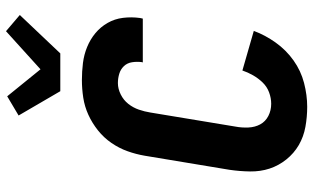

<svg xmlns="http://www.w3.org/2000/svg" viewBox="-222 -814 1044 640"><g transform="rotate(-90 300.0 -494.0)"><path d="M264 8Q230 8 197 2Q164 -4 136.5 -20Q109 -36 88.5 -61.5Q68 -87 58 -117.5Q48 -148 48.5 -182.5Q49 -217 54 -251L101 -534Q106 -563 116 -591Q126 -619 143.5 -644.5Q161 -670 185.5 -689.5Q210 -709 237.5 -721.5Q265 -734 294.5 -738.5Q324 -743 353 -743Q382 -743 410 -739.5Q438 -736 463.5 -725.5Q489 -715 509.5 -698Q530 -681 543.5 -657.5Q557 -634 560.5 -606Q564 -578 560 -549L558 -540H412L413 -544Q415 -560 412.5 -576Q410 -592 399.5 -603Q389 -614 374 -618.5Q359 -623 343 -623Q324 -623 305 -613.5Q286 -604 273.5 -588Q261 -572 254.5 -553Q248 -534 245 -515L198 -231Q194 -210 195 -188Q196 -166 205.5 -148.5Q215 -131 233.5 -121.5Q252 -112 274 -112Q293 -112 312 -119Q331 -126 345 -140.5Q359 -155 369 -172.5Q379 -190 385 -208L517 -170Q503 -132 478 -97Q453 -62 418.5 -37.5Q384 -13 343.5 -2.5Q303 8 264 8ZM316 -815 235 -954 299 -992 389 -881 516 -996 570 -950 442 -815Z"/></g></svg>

Font: Iosevka Aile Heavy
Style: Italic
Weight: 900
Italic angle: -9°
Designer: Belleve Invis
Foundry: Belleve Invis
Version: Version 31.1.0; ttfautohint (v1.8.4)